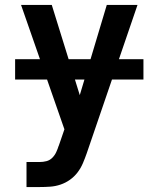

<svg xmlns="http://www.w3.org/2000/svg" viewBox="-20 -540 640 775"><path d="M87 215V114H139Q154 114 167.5 110.5Q181 107 191 97Q201 87 207 74Q213 61 217 48L218 47V46L240 -18L65 -520H189L302 -156L411 -520H535L330 79Q323 99 314.5 119Q306 139 293 156Q280 173 262.5 185.5Q245 198 224.5 205Q204 212 182.5 213.5Q161 215 139 215ZM41 -219V-301H559V-219Z"/></svg>

Font: R Plex Mono
Style: Bold
Weight: 700
Monospace: yes
Designer: Belleve Invis
Foundry: Belleve Invis
Version: Version 31.8.0